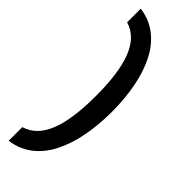

<svg xmlns="http://www.w3.org/2000/svg" viewBox="-319 -764 997 997"><g transform="rotate(45 180.0 -265.0)"><path d="M23 120Q65 107 94.5 76.5Q124 46 142.5 -2Q161 -50 170 -115.5Q179 -181 179 -265Q179 -349 170 -414.5Q161 -480 142.5 -528Q124 -576 94.5 -606.5Q65 -637 23 -650V-750Q95 -740 147 -699Q199 -658 231.5 -593Q264 -528 280 -444.5Q296 -361 296 -265Q296 -169 280 -85.5Q264 -2 231.5 63Q199 128 147 169Q95 210 23 220Z"/></g></svg>

Font: Georama SemiExpanded SemiBold
Style: Regular
Weight: 600
Width: 6
Designer: Jean-Baptiste Levee
Foundry: Production Type
Version: Version 1.001